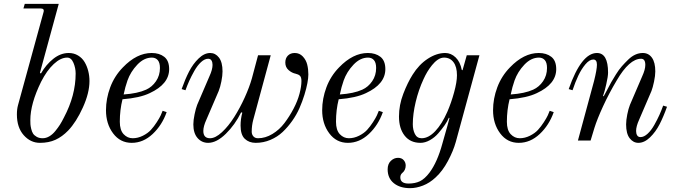

<svg xmlns="http://www.w3.org/2000/svg" viewBox="-20 -732 3518 1000"><path d="M138 -106Q138 -94 138.5 -85Q139 -76 142.5 -61Q146 -46 152 -36.5Q158 -27 171 -19.5Q184 -12 202 -12Q220 -12 237 -22Q254 -32 268.5 -50Q283 -68 292.5 -83Q302 -98 313 -120Q374 -235 374 -349Q374 -378 362.5 -405Q351 -432 330 -432Q296 -432 260 -398.5Q224 -365 194 -306Q138 -192 138 -106ZM68 -136Q68 -164 74 -185L206 -666Q210 -678 206 -683Q202 -688 191 -688H102L109 -712H286L188 -353L193 -349Q220 -396 258 -426Q296 -456 338 -456Q365 -456 386.5 -443Q408 -430 420.5 -409Q433 -388 439.5 -362.5Q446 -337 446 -310Q446 -248 411.5 -172Q377 -96 335 -52Q304 -20 269 -4Q234 12 188 12Q139 12 103.5 -28Q68 -68 68 -136Z M532 -158Q532 -218 554 -277Q576 -336 620 -381Q692 -456 770 -456Q810 -456 835.5 -436Q861 -416 861 -372Q861 -294 760 -247Q708 -222 618 -215Q604 -159 604 -98Q604 -54 624 -33Q644 -12 671 -12Q698 -12 724 -25Q750 -38 766 -55.5Q782 -73 796.5 -95.5Q811 -118 817 -131Q823 -144 827 -155L848 -148Q824 -80 775 -34Q726 12 666 12Q606 12 569 -37.5Q532 -87 532 -158ZM624 -240Q697 -245 741 -265Q772 -279 792.5 -309Q813 -339 813 -378Q813 -406 801.5 -419Q790 -432 771 -432Q730 -432 695 -395Q660 -358 644 -313Q632 -279 624 -240Z M926 -268Q944 -319 964.5 -359Q985 -399 1014.5 -427.5Q1044 -456 1075 -456Q1102 -456 1120.5 -432Q1139 -408 1139 -360Q1139 -338 1133 -308Q1127 -278 1119 -258L1055 -109Q1039 -74 1039 -50Q1039 -12 1074 -12Q1102 -12 1136 -43.5Q1170 -75 1200 -122.5Q1230 -170 1254.5 -224Q1279 -278 1292 -324L1324 -444H1390L1299 -108Q1291 -78 1291 -46Q1291 -32 1299.5 -22Q1308 -12 1324 -12Q1362 -12 1398.5 -34Q1435 -56 1461.5 -91Q1488 -126 1509 -166Q1530 -206 1540 -244Q1550 -282 1550 -310Q1550 -330 1542 -337.5Q1534 -345 1520 -348Q1500 -352 1483 -367Q1466 -382 1466 -406Q1466 -429 1479.5 -442.5Q1493 -456 1515 -456Q1540 -456 1557 -438Q1574 -420 1580 -396Q1586 -372 1586 -344Q1586 -326 1581 -299Q1576 -272 1565.5 -238Q1555 -204 1540 -169.5Q1525 -135 1502 -102.5Q1479 -70 1452 -44.5Q1425 -19 1388.5 -3.5Q1352 12 1312 12Q1277 12 1255 -9Q1233 -30 1233 -78Q1233 -112 1242 -145L1236 -147Q1204 -82 1156 -35Q1108 12 1064 12Q1031 12 1009 -13Q987 -38 987 -84Q987 -106 993.5 -137Q1000 -168 1007 -186L1071 -335Q1087 -370 1087 -394Q1087 -408 1081.5 -417Q1076 -426 1064 -426Q1046 -426 1027 -408.5Q1008 -391 992 -362.5Q976 -334 965.5 -310.5Q955 -287 946 -262Z M1658 -158Q1658 -218 1680 -277Q1702 -336 1746 -381Q1818 -456 1896 -456Q1936 -456 1961.5 -436Q1987 -416 1987 -372Q1987 -294 1886 -247Q1834 -222 1744 -215Q1730 -159 1730 -98Q1730 -54 1750 -33Q1770 -12 1797 -12Q1824 -12 1850 -25Q1876 -38 1892 -55.5Q1908 -73 1922.5 -95.5Q1937 -118 1943 -131Q1949 -144 1953 -155L1974 -148Q1950 -80 1901 -34Q1852 12 1792 12Q1732 12 1695 -37.5Q1658 -87 1658 -158ZM1750 -240Q1823 -245 1867 -265Q1898 -279 1918.5 -309Q1939 -339 1939 -378Q1939 -406 1927.5 -419Q1916 -432 1897 -432Q1856 -432 1821 -395Q1786 -358 1770 -313Q1758 -279 1750 -240Z M2130 -85Q2130 -56 2141 -34Q2152 -12 2176 -12Q2212 -12 2247 -49Q2282 -86 2310 -150Q2330 -196 2345 -250.5Q2360 -305 2360 -340Q2360 -384 2342 -408Q2324 -432 2293 -432Q2276 -432 2260 -421Q2244 -410 2230 -392.5Q2216 -375 2205.5 -357.5Q2195 -340 2186 -320Q2160 -264 2145 -201Q2130 -138 2130 -85ZM1999 150Q1999 122 2015.5 106Q2032 90 2053 90Q2072 90 2082.5 102Q2093 114 2093 130Q2093 155 2074 170Q2065 178 2065 192Q2065 224 2108 224Q2142 224 2167 212Q2192 200 2217 167Q2258 112 2284 16Q2319 -106 2321 -117L2318 -119Q2310 -100 2296 -80Q2282 -60 2263 -38Q2244 -16 2219 -2Q2194 12 2170 12Q2117 12 2087.5 -25.5Q2058 -63 2058 -125Q2058 -185 2080.5 -243.5Q2103 -302 2129 -343Q2162 -396 2208 -426Q2254 -456 2299 -456Q2329 -456 2353 -433Q2377 -410 2385 -368L2389 -366L2411 -444H2477L2354 7Q2341 54 2313 106.5Q2285 159 2249 192Q2218 221 2183 234.5Q2148 248 2116 248Q2063 248 2031 222Q1999 196 1999 150Z M2548 -158Q2548 -218 2570 -277Q2592 -336 2636 -381Q2708 -456 2786 -456Q2826 -456 2851.5 -436Q2877 -416 2877 -372Q2877 -294 2776 -247Q2724 -222 2634 -215Q2620 -159 2620 -98Q2620 -54 2640 -33Q2660 -12 2687 -12Q2714 -12 2740 -25Q2766 -38 2782 -55.5Q2798 -73 2812.5 -95.5Q2827 -118 2833 -131Q2839 -144 2843 -155L2864 -148Q2840 -80 2791 -34Q2742 12 2682 12Q2622 12 2585 -37.5Q2548 -87 2548 -158ZM2640 -240Q2713 -245 2757 -265Q2788 -279 2808.5 -309Q2829 -339 2829 -378Q2829 -406 2817.5 -419Q2806 -432 2787 -432Q2746 -432 2711 -395Q2676 -358 2660 -313Q2648 -279 2640 -240Z M2942 -268Q3008 -456 3089 -456Q3147 -456 3147 -354Q3147 -334 3137.5 -292.5Q3128 -251 3121 -233L3124 -230Q3128 -236 3141 -261.5Q3154 -287 3163 -303Q3172 -319 3188 -344.5Q3204 -370 3219 -387Q3234 -404 3252 -421.5Q3270 -439 3289 -447.5Q3308 -456 3328 -456Q3358 -456 3375.5 -431.5Q3393 -407 3393 -360Q3393 -338 3386.5 -307Q3380 -276 3373 -258L3309 -109Q3293 -74 3293 -50Q3293 -36 3298.5 -27Q3304 -18 3316 -18Q3334 -18 3353 -35.5Q3372 -53 3388 -81.5Q3404 -110 3414.5 -133.5Q3425 -157 3434 -182L3454 -176Q3436 -125 3415.5 -85Q3395 -45 3365.5 -16.5Q3336 12 3305 12Q3278 12 3259.5 -12Q3241 -36 3241 -84Q3241 -106 3247 -136Q3253 -166 3261 -186L3325 -335Q3341 -370 3341 -394Q3341 -426 3319 -426Q3258 -426 3192 -313Q3152 -246 3121 -178.5Q3090 -111 3076 -66L3056 0H2990L3074 -310Q3089 -370 3089 -395Q3089 -422 3070 -422Q3050 -422 3029 -397Q3008 -372 2992 -338Q2976 -304 2962 -262Z"/></svg>

Font: Old Standard TT
Style: Italic
Weight: 400
Italic angle: -15.2°
Designer: Alexey Kryukov <alexios@thessalonica.org.ru>
Version: Version 2.2